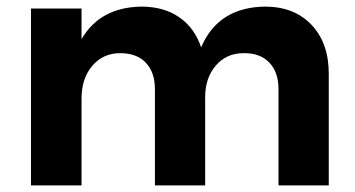

<svg xmlns="http://www.w3.org/2000/svg" viewBox="-20 -564 1079 584"><path d="M74.2 0V-538.1H228V-444.8Q284.2 -542 410.2 -543.9Q478 -543.9 524.9 -511.7Q571.8 -479.5 591.8 -419.9Q643.6 -542 786.1 -543.9Q875 -543.9 927.7 -488.3Q980.5 -432.6 980 -337.9V0H827.1V-293Q827.1 -344.7 798.8 -374Q770.5 -403.3 719.7 -402.3Q668 -401.9 635.7 -363.8Q603.5 -325.7 604 -266.1V0H451.2V-293Q451.2 -343.8 423.8 -373Q396.5 -402.3 344.7 -402.3Q293 -401.9 260.7 -363.8Q228.5 -325.7 228 -266.1V0Z"/></svg>

Font: TruenoSBd
Style: Demi
Weight: 600
Designer: Julieta Ulanovsky
Foundry: Julieta Ulanovsky
Version: Version 3.001b